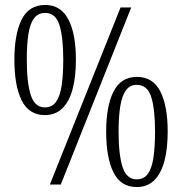

<svg xmlns="http://www.w3.org/2000/svg" viewBox="-20 -744 733 774"><path d="M181 0 466 -714H509L225 0ZM161 -280Q97 -280 67.5 -339Q38 -398 38 -503Q38 -607 67.5 -665.5Q97 -724 162 -724Q225 -724 255.5 -666Q286 -608 286 -503Q286 -434 272.5 -384Q259 -334 231 -307Q203 -280 161 -280ZM161 -311Q190 -311 206 -333.5Q222 -356 228.5 -399Q235 -442 235 -503Q235 -595 219.5 -643.5Q204 -692 162 -692Q134 -692 117.5 -670.5Q101 -649 94.5 -606.5Q88 -564 88 -503Q88 -411 104 -361Q120 -311 161 -311ZM531 10Q467 10 437.5 -49Q408 -108 408 -213Q408 -317 438 -375.5Q468 -434 532 -434Q596 -434 626 -376Q656 -318 656 -213Q656 -144 642.5 -94Q629 -44 601.5 -17Q574 10 531 10ZM531 -21Q560 -21 576 -43Q592 -65 598.5 -108.5Q605 -152 605 -213Q605 -305 589.5 -353.5Q574 -402 531 -402Q504 -402 488 -380.5Q472 -359 465 -316.5Q458 -274 458 -213Q458 -121 474 -71Q490 -21 531 -21Z"/></svg>

Font: Noto Serif Khmer ExtraCondensed Light
Style: Regular
Weight: 300
Width: 2
Designer: Danh Hong and the Monotype Design Team
Foundry: Monotype Imaging Inc.
Version: Version 2.004